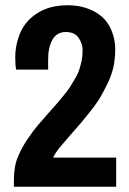

<svg xmlns="http://www.w3.org/2000/svg" viewBox="-20 -713 492 733"><path d="M182.5 -111.2H423.5V0H33V-23.9Q33 -78.6 48.7 -115.1Q64.3 -151.6 86 -183.3Q107.7 -215 123.6 -233.7Q139.4 -252.4 164.6 -280.8Q189.8 -309.3 197.9 -318.4Q205.9 -327.5 222.6 -348Q239.4 -368.4 246.7 -380.1Q254.1 -391.8 265.6 -411.2Q277.2 -430.5 282.1 -445.5Q287.1 -460.5 291.3 -479.6Q295.4 -498.7 295.4 -522.4Q295.4 -546 280.2 -568.4Q265 -590.8 231.1 -590.8Q197.2 -590.8 180.5 -561.9Q163.8 -533 163.8 -487.4V-447.4H41.7Q38.2 -462.6 38.2 -495.9Q38.2 -529.1 48.7 -563.9Q59.1 -598.6 77.5 -622.3Q96 -646 121.2 -662Q146.4 -678.1 175.3 -685.5Q204.2 -692.9 240 -692.9Q275.8 -692.9 308.2 -682.7Q340.6 -672.5 366 -651.8Q391.4 -631.2 405.7 -596.7Q420.1 -562.1 419.9 -524.1Q419.6 -486.1 412.7 -455.9Q405.7 -425.7 391.8 -396.6Q377.9 -367.5 364 -343.6Q350.1 -319.7 327.8 -291.5Q305.4 -263.2 290.4 -245.4Q275.4 -227.6 250.4 -199.4Q225.5 -171.2 208.9 -151Q192.4 -130.8 182.5 -111.2Z"/></svg>

Font: Puralecka Narrow
Style: Bold
Weight: 700
Designer: Hector Gatti, Marcela Romero, Pablo Cosgaya and Nicolas Silva
Version: Version 1.004;PS 001.004;hotconv 1.0.70;makeotf.lib2.5.58329